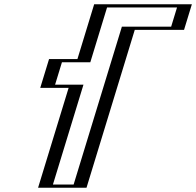

<svg xmlns="http://www.w3.org/2000/svg" viewBox="-20 -880 919 900"><path d="M854.4 -860 817.7 -740H586.7L360.5 0H183.5L326.6 -468H193.6L234.9 -603H367.9L446.4 -860ZM834.8 -845 807.3 -755H576.3L350.1 -15H203.1L346.2 -483H213.2L245.3 -588H378.3L456.8 -845ZM834.8 -845H456.8L378.3 -588H245.3L213.2 -483H346.2L203.1 -15H350.1L576.3 -755H807.3ZM854.4 -860H446.4L367.9 -603H234.9L193.6 -468H326.6L183.5 0H360.5L586.7 -740H817.7ZM809.8 -845 782.3 -755H551.3L325.1 -15H228.1L371.2 -483H238.2L270.3 -588H403.3L481.8 -845ZM879.4 -860H421.4L342.9 -603H209.9L168.6 -468H301.6L158.5 0H385.5L611.7 -740H842.7Z"/></svg>

Font: Hussar Outliner
Style: Obl
Weight: 700
Foundry: Cannot Into Space Fonts
Version: Version 0.92